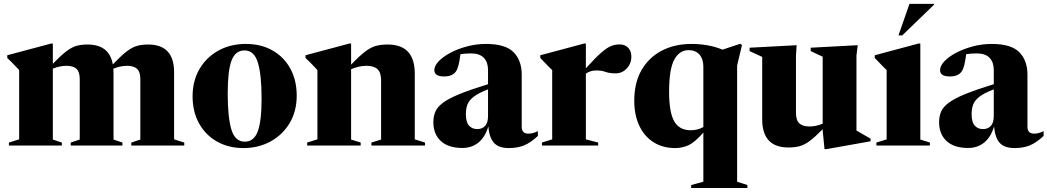

<svg xmlns="http://www.w3.org/2000/svg" viewBox="-20 -752 5412 992"><path d="M566.5 -378.5V-31L612.5 -15.5V0H345.5V-15.5L392 -31V-343.5Q392 -380.5 375.2 -396.2Q358.5 -412 323.5 -412Q290 -412 253 -397.5V-31L299.5 -15.5V0H26V-15.5L79 -32V-390Q70.5 -399 55 -415.5Q39.5 -432 17.5 -452.5V-466.5L244 -527H253V-422.5Q295.5 -466.5 323.8 -487.8Q352 -509 376.8 -515.5Q401.5 -522 432.5 -522Q545 -522 563 -419Q606.5 -465 635.2 -486.8Q664 -508.5 689 -515.2Q714 -522 745.5 -522Q879.5 -522 879.5 -378.5V-32L932 -15.5V0H658.5V-15.5L705 -31V-343.5Q705 -380.5 688.2 -396.2Q671.5 -412 636.5 -412Q602.5 -412 565.5 -397Q566.5 -388 566.5 -378.5Z M1238 13Q1160.5 13 1101 -20.8Q1041.5 -54.5 1008.2 -115Q975 -175.5 975 -254Q975 -334.5 1010.8 -395.5Q1046.5 -456.5 1108.8 -490.8Q1171 -525 1249.5 -525Q1329 -525 1388.2 -491.2Q1447.5 -457.5 1480.2 -397.2Q1513 -337 1513 -258Q1513 -177.5 1476.8 -116.5Q1440.5 -55.5 1378 -21.2Q1315.5 13 1238 13ZM1244.5 -20Q1291.5 -20 1311.5 -72.5Q1331.5 -125 1331.5 -242.5Q1331.5 -366.5 1312.2 -429Q1293 -491.5 1243.5 -491.5Q1196 -491.5 1176.2 -439Q1156.5 -386.5 1156.5 -269.5Q1156.5 -145.5 1175.5 -82.8Q1194.5 -20 1244.5 -20Z M1899 -15.5 1949 -31V-336.5Q1949 -377 1930.5 -394.5Q1912 -412 1873.5 -412Q1853.5 -412 1833.8 -407.5Q1814 -403 1794 -394.5V-31L1843.5 -15.5V0H1567V-15.5L1620 -32V-390Q1611.5 -399 1596 -415.5Q1580.5 -432 1558.5 -452.5V-466.5L1785 -527H1794V-418Q1838 -464 1867.2 -486Q1896.5 -508 1922.8 -515Q1949 -522 1983 -522Q2123 -522 2123 -371.5V-32L2176 -15.5V0H1899Z M2759 -49.5Q2720 -13.5 2686.2 -0.2Q2652.5 13 2609.5 13Q2556.5 13 2532.2 -13.8Q2508 -40.5 2503 -98.5Q2486 -42.5 2451.5 -15Q2417 12.5 2369 12.5Q2296.5 12.5 2257.8 -23.2Q2219 -59 2219 -120.5Q2219 -150.5 2229 -174.5Q2239 -198.5 2268 -220.5Q2297 -242.5 2353 -265.5Q2409 -288.5 2501.5 -317V-390.5Q2501.5 -430.5 2479.8 -453.2Q2458 -476 2414 -476Q2382 -476 2359 -472Q2354 -433.5 2348.5 -413.2Q2343 -393 2335 -382Q2317 -357 2275 -357Q2224 -357 2224 -389.5Q2224 -412 2246.8 -435.8Q2269.5 -459.5 2308 -479.8Q2346.5 -500 2394 -512.5Q2441.5 -525 2490.5 -525Q2591.5 -525 2633.5 -482.2Q2675.5 -439.5 2675.5 -366.5V-97.5Q2675.5 -61.5 2709.5 -61.5Q2734 -61.5 2759 -74.5ZM2387 -162Q2387 -121 2403.2 -103Q2419.5 -85 2445.5 -85Q2470.5 -85 2486 -101Q2501.5 -117 2501.5 -153V-290.5Q2453 -271.5 2428.5 -253Q2404 -234.5 2395.5 -212.8Q2387 -191 2387 -162Z M3181 -522.5Q3209.5 -522.5 3225.8 -505.2Q3242 -488 3242 -459.5Q3242 -423.5 3218.2 -398.2Q3194.5 -373 3161 -373Q3128.5 -373 3108.8 -380.5Q3089 -388 3060 -388Q3029.5 -388 3007 -371.5V-32L3070.5 -15.5V0H2780V-15.5L2833 -32V-390Q2823 -400 2811 -411.5Q2799 -423 2771.5 -452.5V-466.5L2998 -527H3007V-399Q3056.5 -454 3086.8 -480.2Q3117 -506.5 3138 -514.5Q3159 -522.5 3181 -522.5Z M3841.5 204V219.5H3551V204L3614 187V-67Q3570 -17 3537.8 -2Q3505.5 13 3468.5 13Q3403.5 13 3356 -17.5Q3308.5 -48 3282.8 -103Q3257 -158 3257 -231.5Q3257 -325.5 3295.2 -391Q3333.5 -456.5 3400.2 -490.8Q3467 -525 3553 -525Q3594 -525 3634.8 -518Q3675.5 -511 3713 -495.5L3805 -526L3813.5 -518.5L3788.5 -413.5V187ZM3437 -278Q3437 -172.5 3463.2 -125.8Q3489.5 -79 3549 -79Q3564.5 -79 3581.2 -82.8Q3598 -86.5 3614 -95.5V-407Q3614 -447 3593.8 -470Q3573.5 -493 3538 -493Q3490.5 -493 3463.8 -444Q3437 -395 3437 -278Z M4092.5 -169Q4092.5 -131 4109.8 -114.8Q4127 -98.5 4163 -98.5Q4195.5 -98.5 4230.5 -113V-459L4168.5 -488V-505.5L4411.5 -518.5L4405 -464.5V-77.5Q4414 -72 4438 -58.5Q4462 -45 4478 -35.5V-22L4250 18.5H4240L4230.5 -78V-84.5Q4190.5 -43.5 4163 -23.2Q4135.5 -3 4110.5 3.5Q4085.5 10 4053.5 10Q3918 10 3918 -136V-458L3853 -488V-505.5L4096 -518.5L4092.5 -465.5Z M4735 -527V-31L4784.5 -15.5V0H4508V-15.5L4561 -32V-390Q4552 -399 4537 -413.8Q4522 -428.5 4499.5 -452.5V-466.5L4725.5 -527ZM4622 -569 4679 -732H4805.5V-727.5L4641.5 -569Z M5372 -49.5Q5333 -13.5 5299.2 -0.2Q5265.5 13 5222.5 13Q5169.5 13 5145.2 -13.8Q5121 -40.5 5116 -98.5Q5099 -42.5 5064.5 -15Q5030 12.5 4982 12.5Q4909.5 12.5 4870.8 -23.2Q4832 -59 4832 -120.5Q4832 -150.5 4842 -174.5Q4852 -198.5 4881 -220.5Q4910 -242.5 4966 -265.5Q5022 -288.5 5114.5 -317V-390.5Q5114.5 -430.5 5092.8 -453.2Q5071 -476 5027 -476Q4995 -476 4972 -472Q4967 -433.5 4961.5 -413.2Q4956 -393 4948 -382Q4930 -357 4888 -357Q4837 -357 4837 -389.5Q4837 -412 4859.8 -435.8Q4882.5 -459.5 4921 -479.8Q4959.5 -500 5007 -512.5Q5054.5 -525 5103.5 -525Q5204.5 -525 5246.5 -482.2Q5288.5 -439.5 5288.5 -366.5V-97.5Q5288.5 -61.5 5322.5 -61.5Q5347 -61.5 5372 -74.5ZM5000 -162Q5000 -121 5016.2 -103Q5032.5 -85 5058.5 -85Q5083.5 -85 5099 -101Q5114.5 -117 5114.5 -153V-290.5Q5066 -271.5 5041.5 -253Q5017 -234.5 5008.5 -212.8Q5000 -191 5000 -162Z"/></svg>

Font: Newsreader 72pt
Style: Bold
Weight: 700
Designer: Hugues Gentile
Foundry: Production Type
Version: Version 1.003; ttfautohint (v1.8.3)